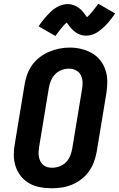

<svg xmlns="http://www.w3.org/2000/svg" viewBox="-20 -1001 640 1029"><path d="M256 8Q224 8 193 2Q162 -4 136 -19Q110 -34 91.5 -57.5Q73 -81 63.5 -110Q54 -139 54 -171Q54 -203 60 -234L112 -549Q116 -576 126 -603Q136 -630 153 -653.5Q170 -677 194 -695Q218 -713 244.5 -724Q271 -735 298.5 -740.5Q326 -746 354 -746Q386 -746 416.5 -738.5Q447 -731 473 -716Q499 -701 517.5 -677.5Q536 -654 545.5 -625Q555 -596 555 -564Q555 -532 550 -501L498 -186Q493 -159 483 -132Q473 -105 456 -81.5Q439 -58 415.5 -40Q392 -22 365 -11Q338 0 310.5 4Q283 8 256 8ZM258 -102Q278 -102 298 -109Q318 -116 333 -131Q348 -146 356 -165.5Q364 -185 367 -204L419 -519Q423 -539 422.5 -559.5Q422 -580 413.5 -597.5Q405 -615 387.5 -624Q370 -633 349 -633Q329 -633 309.5 -625.5Q290 -618 275.5 -603Q261 -588 253 -569Q245 -550 242 -531L190 -216Q188 -203 187 -189.5Q186 -176 188 -163Q190 -150 195.5 -138.5Q201 -127 210 -118.5Q219 -110 232 -106Q245 -102 258 -102ZM277 -808 187 -860Q196 -874 204.5 -885Q213 -896 221.5 -906Q230 -916 238 -924Q246 -932 253.5 -939.5Q261 -947 272 -954.5Q283 -962 294 -967.5Q305 -973 317.5 -976Q330 -979 342 -979Q347 -979 353 -978.5Q359 -978 364.5 -976.5Q370 -975 375.5 -973Q381 -971 386 -968.5Q391 -966 395.5 -963Q400 -960 404 -957.5Q408 -955 413 -950Q418 -945 421.5 -941Q425 -937 428 -933Q431 -929 434 -925.5Q437 -922 440 -917.5Q443 -913 446 -909Q454 -915 459.5 -921.5Q465 -928 472.5 -936.5Q480 -945 488.5 -956.5Q497 -968 507 -981L597 -929Q588 -916 579.5 -904.5Q571 -893 562.5 -883Q554 -873 546 -865Q538 -857 530 -850Q522 -843 511.5 -835Q501 -827 490 -821.5Q479 -816 466.5 -813Q454 -810 442 -810Q436 -810 430.5 -810.5Q425 -811 419.5 -812.5Q414 -814 408.5 -816Q403 -818 397.5 -820.5Q392 -823 388 -826Q384 -829 380 -832Q376 -835 371 -839.5Q366 -844 362.5 -848Q359 -852 356 -856Q353 -860 350 -863.5Q347 -867 343.5 -872Q340 -877 338 -880Q330 -874 324 -867.5Q318 -861 311 -852.5Q304 -844 295.5 -833Q287 -822 277 -808Z"/></svg>

Font: Iosevka Slab XBdExObl
Style: Regular
Weight: 800
Width: 7
Italic angle: -9°
Monospace: yes
Designer: Belleve Invis
Foundry: Belleve Invis
Version: Version 11.1.0; ttfautohint (v1.8.3)